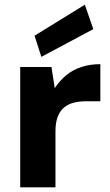

<svg xmlns="http://www.w3.org/2000/svg" viewBox="-20 -797 470 817"><path d="M66 0V-512H199L213 -422Q234 -454 262 -477Q290 -500 326.5 -512Q363 -524 407 -524V-366H345Q317 -366 293.5 -360Q270 -354 252.5 -339.5Q235 -325 225.5 -300Q216 -275 216 -238V0ZM156 -555 127 -645 341 -777 377 -673Z"/></svg>

Font: DM Sans 12pt Black
Style: Regular
Weight: 900
Version: Version 4.004;gftools[0.9.30]